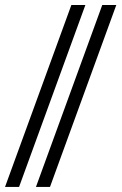

<svg xmlns="http://www.w3.org/2000/svg" viewBox="-33 -735 478 755"><path d="M108.4 0 369.1 -715.3H424.3L163.6 0ZM-13.2 0 247.6 -715.3H302.7L42 0Z"/></svg>

Font: Elstob Light
Style: Italic
Weight: 300
Italic angle: -20°
Designer: Peter S. Baker
Version: Version 1.015